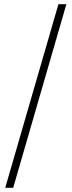

<svg xmlns="http://www.w3.org/2000/svg" viewBox="-20 -820 342 917"><path d="M259 -800H297L43 77H5Z"/></svg>

Font: Bitter Pro Light
Style: Regular
Weight: 300
Designer: Sol Matas, and Bitter project Authors
Foundry: Sol Matas
Version: Version 1.010